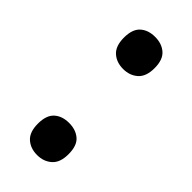

<svg xmlns="http://www.w3.org/2000/svg" viewBox="-188 -592 647 647"><g transform="rotate(45 136.0 -268.5)"><path d="M136 -397Q104 -397 83.5 -415.5Q63 -434 63 -474Q63 -514 83 -532Q103 -550 136 -550Q168 -550 188.5 -532Q209 -514 209 -474Q209 -434 188 -415.5Q167 -397 136 -397ZM136 13Q104 13 83.5 -5.5Q63 -24 63 -64Q63 -104 83 -122Q103 -140 136 -140Q168 -140 188.5 -122.5Q209 -105 209 -64Q209 -24 188 -5.5Q167 13 136 13Z"/></g></svg>

Font: Noto Sans Tamil SemiCondensed SemiBold
Style: Regular
Weight: 600
Width: 4
Designer: Jelle Bosma - Monotype Design Team
Foundry: Monotype Imaging Inc.
Version: Version 2.004; ttfautohint (v1.8.4.7-5d5b)